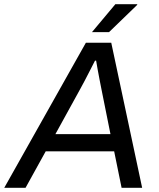

<svg xmlns="http://www.w3.org/2000/svg" viewBox="-51 -888 753 908"><path d="M-30.8 0 355.2 -686H475.1L621.2 0H524L488.9 -172.2H165.1L69.9 0ZM211 -253.7H471.4L428.5 -467.4Q424.9 -486.8 419.9 -511.1Q414.9 -535.4 410.8 -559.6Q406.6 -583.7 403.6 -601H398.2Q388.2 -581 374.7 -555Q361.3 -528.9 348.8 -504.9Q336.3 -480.9 327.7 -465.8ZM383.9 -736 494.4 -868H597.9V-865L464.6 -736Z"/></svg>

Font: Archivo Variable SemiBold
Style: Italic
Weight: 600
Italic angle: -10°
Designer: Hector Gatti
Foundry: Omnibus-Type
Version: Version 2.001